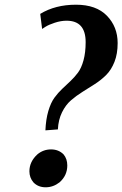

<svg xmlns="http://www.w3.org/2000/svg" viewBox="-20 -780 520 816"><path d="M159 -657 151 -721Q215 -760 303 -760Q389 -760 434.5 -713Q480 -666 480 -597Q480 -551 466.5 -517Q453 -483 431.5 -461.5Q410 -440 383.5 -423Q357 -406 330.5 -389.5Q304 -373 281.5 -353.5Q259 -334 243.5 -302.5Q228 -271 226 -230L173 -226Q175 -273 185.5 -308.5Q196 -344 211.5 -365Q227 -386 244.5 -402.5Q262 -419 279.5 -435.5Q297 -452 311.5 -471.5Q326 -491 335 -524Q344 -557 344 -601Q344 -692 263 -692Q239 -692 213 -683.5Q187 -675 173 -666ZM139 -124Q164 -145 197 -145Q229 -145 250 -124Q266 -105 266 -77Q266 -34 233 -5Q206 16 174 16Q142 16 122 -5Q105 -25 105 -52Q105 -93 139 -124Z"/></svg>

Font: Arsenal
Style: Bold Italic
Weight: 700
Italic angle: -9°
Designer: Andrij Shevchenko
Foundry: Stairsfor.com
Version: Version 1.000